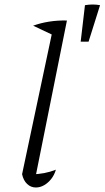

<svg xmlns="http://www.w3.org/2000/svg" viewBox="-20 -826 464 852"><path d="M218 -669 127 -712Q160 -724 198 -730Q236 -736 277 -735ZM134 -23 120 -52Q150 -53 176.5 -58Q203 -63 228 -73Q221 -49 207 -31.5Q193 -14 175.5 -4Q158 6 139 6Q117 6 100.5 -9.5Q84 -25 78 -53L219 -718L277 -735ZM338 -641 357 -803Q392 -809 424 -803L373 -641Z"/></svg>

Font: Piazzolla 8pt ExtraLight
Style: Italic
Weight: 250
Italic angle: -11.3°
Designer: Juan Pablo del Peral
Foundry: Huerta Tipografica
Version: Version 2.001